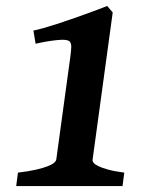

<svg xmlns="http://www.w3.org/2000/svg" viewBox="-20 -628 513 648"><path d="M393.6 0H34.7L40.5 -45.4Q77.1 -49.8 101.6 -55.4Q126 -61 140.9 -66.9Q155.8 -72.8 162.4 -78.4Q168.9 -84 169.9 -89.4L217.8 -439.5Q220.2 -459 220.5 -469.7Q220.7 -480.5 215.8 -487.3Q213.4 -490.2 206.8 -492.2Q200.2 -494.1 186.8 -493.7Q173.3 -493.2 152.1 -490.2Q130.9 -487.3 100.1 -480.5L92.8 -524.9Q106 -527.3 126.5 -533.2Q147 -539.1 170.7 -546.6Q194.3 -554.2 219.5 -563Q244.6 -571.8 267.8 -580.1Q291 -588.4 310.3 -595.7Q329.6 -603 341.8 -607.9L360.4 -585.9L292.5 -89.4Q291.5 -84.5 295.7 -78.9Q299.8 -73.2 311.8 -67.4Q323.7 -61.5 344.7 -55.7Q365.7 -49.8 399.4 -45.4Z"/></svg>

Font: Gentium Book Basic
Style: Bold Italic
Weight: 700
Italic angle: -8°
Designer: J. Victor Gaultney and Annie Olsen
Foundry: SIL International
Version: Version 1.102; 2013; Maintenance release